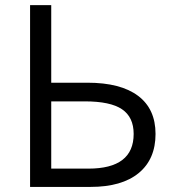

<svg xmlns="http://www.w3.org/2000/svg" viewBox="-20 -734 683 754"><path d="M590.8 -208Q590.8 -108.9 524.7 -54.4Q458.5 0 335.9 0H98.1V-713.9H181.2V-409.2H323.2Q453.6 -409.2 522.2 -357.7Q590.8 -306.2 590.8 -208ZM181.2 -71.8H327.1Q504.9 -71.8 504.9 -208Q504.9 -273.9 459.2 -304.9Q413.6 -335.9 313 -335.9H181.2Z"/></svg>

Font: Open Sans ACDW
Style: acdw
Weight: 400
Foundry: Ascender Corporation
Version: Version 1.10